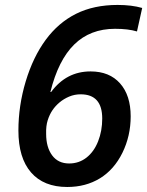

<svg xmlns="http://www.w3.org/2000/svg" viewBox="-20 -744 593 774"><path d="M54.2 -217.8Q54.2 -317.9 83.7 -416Q113.3 -514.2 164.3 -583.5Q215.3 -652.8 286.9 -688.5Q358.4 -724.1 454.1 -724.1Q511.2 -724.1 553.2 -711.9L532.2 -617.2Q497.1 -627.9 443.8 -627.9Q343.8 -627.9 279.3 -564.7Q214.8 -501.5 183.1 -373H186Q247.1 -456.1 345.2 -456.1Q421.4 -456.1 464.1 -407.7Q506.8 -359.4 506.8 -274.9Q506.8 -195.8 473.4 -127.9Q439.9 -60.1 382.8 -25.1Q325.7 9.8 251 9.8Q156.2 9.8 105.2 -48.8Q54.2 -107.4 54.2 -217.8ZM258.8 -85Q298.3 -85 328.6 -108.6Q358.9 -132.3 375.5 -174.3Q392.1 -216.3 392.1 -266.1Q392.1 -363.8 305.2 -363.8Q280.3 -363.8 258.5 -354.5Q236.8 -345.2 220 -331.1Q203.1 -316.9 191.4 -299.6Q179.7 -282.2 172.4 -259.5Q165 -236.8 166 -204.1Q166 -150.4 190.2 -117.7Q214.4 -85 258.8 -85Z"/></svg>

Font: f52698313916912   
Style: Italic
Weight: 600
Italic angle: -12°
Foundry: Ascender Corporation
Version: Version 1.10